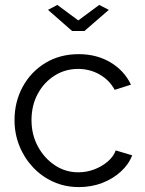

<svg xmlns="http://www.w3.org/2000/svg" viewBox="-20 -750 589 780"><path d="M301 10Q244 10 196.5 -11.5Q149 -33 113.5 -71Q78 -109 58.5 -158Q39 -207 39 -262Q39 -336 72 -397Q105 -458 164 -494Q223 -530 300 -530Q373 -530 429 -496.5Q485 -463 512 -406L446 -385Q424 -425 384.5 -447.5Q345 -470 297 -470Q245 -470 202 -443Q159 -416 133.5 -369Q108 -322 108 -262Q108 -203 134 -155Q160 -107 203 -78.5Q246 -50 298 -50Q332 -50 363.5 -62Q395 -74 418.5 -94.5Q442 -115 450 -139L517 -119Q503 -82 470.5 -52.5Q438 -23 394.5 -6.5Q351 10 301 10ZM213 -730 298 -667 383 -730 422 -710 323 -624H273L175 -710Z"/></svg>

Font: Raleway Thin
Style: Regular
Weight: 400
Version: Version 4.026